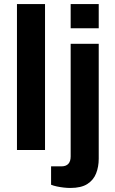

<svg xmlns="http://www.w3.org/2000/svg" viewBox="-20 -743 571 951"><path d="M64 0V-723H203V0ZM330 -603V-723H469V-603ZM328 188Q313 188 295.5 186Q278 184 261.5 180.5Q245 177 233 172V81H284Q307 81 318.5 68.5Q330 56 330 32V-526H469V43Q469 83 456 116Q443 149 412.5 168.5Q382 188 328 188Z"/></svg>

Font: Archivo SemiBold
Style: Bold
Weight: 700
Version: Version 2.001